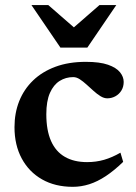

<svg xmlns="http://www.w3.org/2000/svg" viewBox="-20 -710 524 742"><path d="M311.5 -471Q365.5 -471 397.5 -459.8Q429.5 -448.5 443.8 -430.8Q458 -413 458 -393.5Q458 -374.5 449.2 -360.2Q440.5 -346 426 -338Q411.5 -330 394.5 -330Q382 -330 368.5 -338.2Q355 -346.5 341.5 -358.8Q328 -371 314.5 -383.2Q301 -395.5 288.2 -403.8Q275.5 -412 263 -412Q234 -412 210.5 -397.2Q187 -382.5 173 -351Q159 -319.5 159 -268.5Q159 -206.5 177.2 -165.2Q195.5 -124 230.8 -103.8Q266 -83.5 316.5 -83.5Q351.5 -83.5 382.5 -92.5Q413.5 -101.5 445.5 -120L456 -84.5Q421.5 -51 389 -29.5Q356.5 -8 325 2Q293.5 12 261.5 12Q193 12 142.5 -16.8Q92 -45.5 64 -97.5Q36 -149.5 36 -218.5Q36 -273 54.2 -319Q72.5 -365 107.8 -399Q143 -433 194.2 -452Q245.5 -471 311.5 -471ZM283 -589H248L364.5 -690.5H429.5L317.5 -526H213.5L101.5 -690.5H166.5Z"/></svg>

Font: Newsreader SemiBold
Style: Regular
Weight: 600
Designer: Hugues Gentile
Foundry: Production Type
Version: Version 1.003